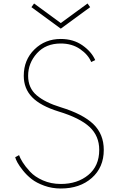

<svg xmlns="http://www.w3.org/2000/svg" viewBox="-20 -1063 681 1099"><path d="M160 -1022 175 -1043 328 -931 481 -1043 496 -1022 328 -899ZM116 -629Q116 -720 177 -780Q238 -840 328 -840Q400 -840 452 -803.5Q504 -767 525 -719L502 -708Q485 -750 438.5 -782Q392 -814 328 -814Q242 -814 191.5 -758Q141 -702 141 -629Q141 -559 190 -517.5Q239 -476 328 -449Q455 -410 514.5 -352.5Q574 -295 574 -205Q574 -105 505.5 -44.5Q437 16 328 16Q278 16 233.5 0Q189 -16 161 -38Q133 -60 111.5 -87Q90 -114 80 -132.5Q70 -151 67 -163L89 -175Q95 -158 109.5 -134.5Q124 -111 151.5 -81Q179 -51 225.5 -30.5Q272 -10 328 -10Q423 -10 485.5 -61.5Q548 -113 548 -205Q548 -285 492.5 -336.5Q437 -388 315 -425Q212 -457 164 -506.5Q116 -556 116 -629Z"/></svg>

Font: Spartan MB
Style: Regular
Weight: 250
Designer: Matt Bailey
Foundry: Matt Bailey
Version: Version 1.000